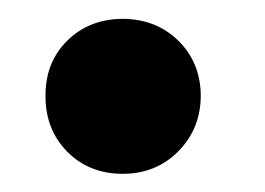

<svg xmlns="http://www.w3.org/2000/svg" viewBox="-20 -569 287 208"><path d="M112.9 -380.7Q76.6 -380.7 52.8 -404.7Q29.1 -428.8 29.3 -465.2Q29.1 -501.4 52.8 -524.9Q76.6 -548.4 112.9 -548.6Q149.3 -548.4 173.3 -524.8Q197.3 -501.1 197.5 -465.2Q197.3 -429.4 173.1 -405Q149 -380.7 112.9 -380.7Z"/></svg>

Font: Inter Display V
Style: Regular
Weight: 400
Designer: Rasmus Andersson
Foundry: rsms
Version: Version 3.015;git-src